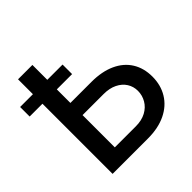

<svg xmlns="http://www.w3.org/2000/svg" viewBox="-206 -861 1015 1015"><g transform="rotate(-45 301.0 -353.5)"><path d="M585 -214.8Q585 -151.4 555.4 -102.8Q525.9 -54.2 470 -27.1Q414.1 0 336.9 0H72.3V-524.4H-23.4V-595.7H72.3V-707H179.7V-595.7H293.9V-524.4H179.7V-422.9H336.9Q414.6 -422.9 470.5 -397.5Q526.4 -372.1 555.7 -325.2Q585 -278.3 585 -214.8ZM336.9 -90.8Q380.9 -90.8 412.6 -107.9Q444.3 -125 460.9 -153.8Q477.5 -182.6 477.5 -215.8Q477.5 -248 460.9 -274.4Q444.3 -300.8 412.6 -316.4Q380.9 -332 336.9 -332H179.7V-90.8Z"/></g></svg>

Font: Pretendard JP Medium
Style: Regular
Weight: 500
Designer: Base glyphs from Inter by Rasmus Andersson; Hangeul glyphs from Noto Sans CJK(Source Han Sans) by Jang Soo-young and Kan
Foundry: Kil Hyung-jin
Version: Version 1.309